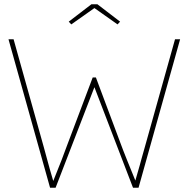

<svg xmlns="http://www.w3.org/2000/svg" viewBox="-20 -885 889 905"><path d="M216 0 20 -700H44L186 -193Q196 -156 202.5 -132.5Q209 -109 215 -87Q221 -65 231 -32Q257 -96 271 -132.5Q285 -169 297 -202L417 -520H432L551 -202Q555 -191 561 -175.5Q567 -160 580 -127.5Q593 -95 618 -34Q627 -66 631.5 -81Q636 -96 639 -107Q642 -118 647 -136.5Q652 -155 663 -193L805 -700H829L633 0H607L425 -474L242 0ZM316 -770 304 -783 411 -865H439L546 -783L534 -770L425 -847Z"/></svg>

Font: Lexend Thin
Style: Regular
Weight: 100
Designer: Bonnie Shaver-Troup, Thomas Jockin
Foundry: Lexend
Version: Version 1.007; ttfautohint (v1.8.3)